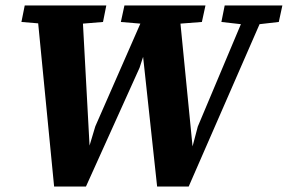

<svg xmlns="http://www.w3.org/2000/svg" viewBox="-20 -677 1048 699"><path d="M177 2 119 -592 58 -597 70 -657H367L355 -597L282 -591L306 -147L327 -217L491 -591L420 -597L433 -657H728L715 -597L637 -591L681 -144L700 -216L857 -589L786 -597L798 -657H1008L995 -597L925 -589L667 2H552L501 -470L488 -430L293 2Z"/></svg>

Font: Source Serif 4 SmText
Style: Bold Italic
Weight: 700
Italic angle: -12°
Designer: Frank Grießhammer
Foundry: Adobe
Version: Version 4.005;hotconv 1.1.0;makeotfexe 2.6.0